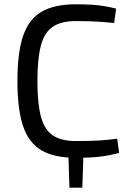

<svg xmlns="http://www.w3.org/2000/svg" viewBox="-20 -722 610 893"><path d="M332 -702Q376 -702 407.5 -700Q439 -698 465.5 -693.5Q492 -689 520 -682L511 -615Q481 -618 455.5 -620Q430 -622 401 -623Q372 -624 332 -624Q265 -624 226 -598Q187 -572 170.5 -511Q154 -450 154 -345Q154 -240 170.5 -179Q187 -118 226 -92Q265 -66 332 -66Q396 -66 439.5 -68.5Q483 -71 525 -77L534 -11Q491 1 445.5 6.5Q400 12 332 12Q233 12 173.5 -22.5Q114 -57 87.5 -135Q61 -213 61 -345Q61 -477 87.5 -555Q114 -633 173.5 -667.5Q233 -702 332 -702ZM368 -7 363 151H303L298 -7Z"/></svg>

Font: Exo 2
Style: Regular
Weight: 400
Designer: Natanael Gama
Foundry: Natanael Gama
Version: Version 2.010